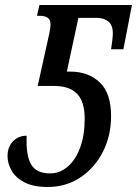

<svg xmlns="http://www.w3.org/2000/svg" viewBox="-20 -734 545 764"><path d="M170 10Q113 10 78 -8Q43 -26 26.5 -54.5Q10 -83 10 -113Q10 -149 31.5 -171.5Q53 -194 86 -194Q83 -113 104.5 -78.5Q126 -44 179 -44Q218 -44 249.5 -71Q281 -98 299 -147Q317 -196 317 -262Q317 -329 287 -360.5Q257 -392 195 -392H130L176 -600Q178 -609 179.5 -619Q181 -629 181 -637Q181 -656 169.5 -663.5Q158 -671 140 -671H127L137 -714H505L471 -538H422Q425 -556 427 -574Q429 -592 429 -601Q429 -634 411 -648.5Q393 -663 364 -663H292L246 -449H261Q331 -449 376.5 -406.5Q422 -364 422 -272Q422 -194 389.5 -130Q357 -66 300 -28Q243 10 170 10Z"/></svg>

Font: Noto Serif ExtraCondensed Medium
Style: Italic
Weight: 500
Width: 2
Italic angle: -12°
Designer: Monotype Design Team
Foundry: Monotype Imaging Inc.
Version: Version 2.013; ttfautohint (v1.8.4.7-5d5b)